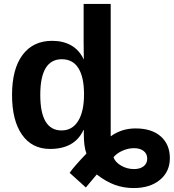

<svg xmlns="http://www.w3.org/2000/svg" viewBox="-20 -745 881 973"><path d="M541 -725.1V-54.2Q596.2 -94.2 667 -94.2Q749 -94.2 794.9 -53.5Q840.8 -12.7 840.8 56.2Q840.8 125 790.5 166.5Q740.2 208 657.2 208Q606.4 208 561.8 191.7Q517.1 175.3 470.2 139.2L415 205.1L333 130.9Q353 101.1 418 33.2Q404.8 -2.4 404.8 -64.9V-85.9H402.8Q358.4 9.8 233.9 9.8Q142.1 9.8 91.6 -62.3Q41 -134.3 41 -264.2Q41 -395 94.2 -466.6Q147.5 -538.1 244.1 -538.1Q300.8 -538.1 341.6 -514.4Q382.3 -490.7 403.8 -444.8H404.8L403.8 -532.2V-725.1ZM405.8 -267.1Q405.8 -354 377.4 -399.4Q349.1 -444.8 293 -444.8Q184.1 -444.8 184.1 -264.2Q184.1 -84 292 -84Q346.2 -84 376 -131.8Q405.8 -179.7 405.8 -267.1ZM726.1 59.1Q726.1 34.2 707.8 20Q689.5 5.9 659.2 5.9Q629.9 5.9 601.1 18.6Q572.3 31.2 555.2 51.8Q563.5 76.7 593.5 94.2Q623.5 111.8 659.2 111.8Q689.5 111.8 707.8 97.7Q726.1 83.5 726.1 59.1Z"/></svg>

Font: Libra Sans Modern
Style: Bold
Weight: 700
Foundry: Stefan Peev, Context Ltd
Version: Version 1.000